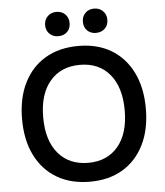

<svg xmlns="http://www.w3.org/2000/svg" viewBox="-60 -959 877 1023"><g transform="rotate(-5 378.5 -447.5)"><path d="M380 -715Q482 -715 555.5 -671Q629 -627 669.5 -545.5Q710 -464 710 -352Q710 -240 669.5 -158.5Q629 -77 555.5 -33Q482 11 380 11Q278 11 203.5 -33Q129 -77 88.5 -158.5Q48 -240 48 -352Q48 -464 88.5 -545.5Q129 -627 203.5 -671Q278 -715 380 -715ZM380 -614Q278 -614 219.5 -545Q161 -476 161 -352Q161 -228 219.5 -159Q278 -90 380 -90Q481 -90 539 -159Q597 -228 597 -352Q597 -476 539 -545Q481 -614 380 -614ZM279 -906Q309 -906 327 -887.5Q345 -869 345 -841Q345 -812 327 -794Q309 -776 279 -776Q251 -776 232.5 -794Q214 -812 214 -841Q214 -869 232.5 -887.5Q251 -906 279 -906ZM481 -906Q510 -906 528.5 -887.5Q547 -869 547 -841Q547 -812 528.5 -794Q510 -776 481 -776Q452 -776 434 -794Q416 -812 416 -841Q416 -869 434 -887.5Q452 -906 481 -906Z"/></g></svg>

Font: Prodigy Sans Medium
Style: Regular
Weight: 500
Designer: Wei Huang
Foundry: Wei Huang
Version: Version 1.003; ttfautohint (v1.8.3)